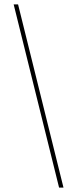

<svg xmlns="http://www.w3.org/2000/svg" viewBox="-20 -740 349 871"><path d="M248 111H268L62 -720H42Z"/></svg>

Font: Fixel Text Thin
Style: Regular
Weight: 100
Width: 4
Designer: AlfaBravo + MacPaw
Foundry: Kyrylo Tkachov, Marchela Mozhyna, Serhii Makarenko, Maria Weinstein, Zakhar Kryvoshyya
Version: Version 1.211